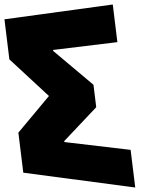

<svg xmlns="http://www.w3.org/2000/svg" viewBox="-46 -844 695 863"><path d="M481.6 -654.6 460.9 -823.8 -26 -757.2 -3.9 -577.2 174 -412.5 36.6 -247.8 58.7 -67.8 561.9 -1.2 541.1 -170.4 243.4 -205.5 242.8 -210 386.5 -362.1 374.2 -462.9 193.1 -615 192.5 -619.5Z"/></svg>

Font: Hussar
Style: BdOpOblOne
Weight: 700
Foundry: Cannot Into Space Fonts
Version: Version 2.00